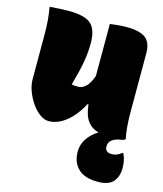

<svg xmlns="http://www.w3.org/2000/svg" viewBox="-119 -648 838 987"><g transform="rotate(15 300.0 -155.0)"><path d="M125 -560Q209 -560 242.5 -531Q276 -502 276 -428Q276 -379 267 -327.5Q258 -276 236 -199Q244 -197 253.5 -196.5Q263 -196 272 -196Q291 -196 310 -212.5Q329 -229 345 -273V-550Q366 -553 389.5 -555Q413 -557 430 -557Q505 -557 535 -532.5Q565 -508 565 -454V-140Q565 -57 577 0Q576 3 571.5 5.5Q567 8 556 10Q528 13 509.5 26Q491 39 491 63Q491 94 528 94Q555 94 578 74H584Q593 92 596.5 110.5Q600 129 600 149Q600 195 575.5 222.5Q551 250 494 250Q424 250 389.5 216.5Q355 183 355 126Q355 87 377.5 55Q400 23 433 4Q397 -5 374.5 -34.5Q352 -64 346 -122H341Q307 -58 262 -22Q217 14 169 14Q147 14 123 -3Q99 -20 79.5 -48Q60 -76 47.5 -109Q35 -142 35 -174V-410Q35 -492 23 -555Q48 -557 74 -558.5Q100 -560 125 -560Z"/></g></svg>

Font: Recursive Sn Csl St XBk
Style: Regular
Weight: 1000
Version: Version 1.079;hotconv 1.0.112;makeotfexe 2.5.65598; ttfautoh